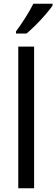

<svg xmlns="http://www.w3.org/2000/svg" viewBox="-20 -1010 302 1030"><path d="M163 0H78V-760H163ZM262 -980Q249 -961 224.5 -932.5Q200 -904 172 -876Q144 -848 122 -830H66V-842Q90 -874 116 -915Q142 -956 159 -990H262Z"/></svg>

Font: Noto Sans Gurmukhi UI SemiCondensed
Style: Regular
Weight: 400
Width: 4
Designer: Jelle Bosma - Monotype Design Team
Foundry: Monotype Imaging Inc.
Version: Version 2.004; ttfautohint (v1.8.4.7-5d5b)